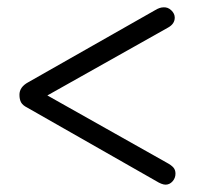

<svg xmlns="http://www.w3.org/2000/svg" viewBox="-20 -503 563 523"><path d="M458 -30Q458 -18 450 -9Q442 0 431 0Q421 0 405 -10L54 -210Q42 -216 37.5 -224Q33 -232 33 -245Q33 -266 57 -279L402 -475Q415 -483 425 -483Q437 -484 446.5 -475Q456 -466 456 -455Q456 -438 438 -428L109 -243L434 -60Q447 -53 452.5 -46.5Q458 -40 458 -30Z"/></svg>

Font: Quicksand
Style: Regular
Weight: 400
Designer: Andrew Paglinawan
Foundry: Andrew Paglinawan
Version: Version 3.000